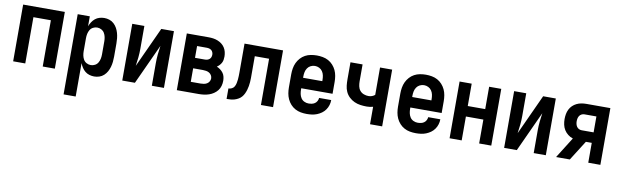

<svg xmlns="http://www.w3.org/2000/svg" viewBox="-46 -1023 5592 1733"><g transform="rotate(10 2750.0 -156.5)"><path d="M59 0V-520H441V0H330V-424H170V0Z M559 215V-520H670V-429Q678 -450 690 -468.5Q702 -487 719 -501Q736 -515 758 -521.5Q780 -528 802 -528Q826 -528 849 -520.5Q872 -513 890 -496.5Q908 -480 919.5 -459Q931 -438 937.5 -415Q944 -392 946.5 -368Q949 -344 949 -320V-200Q949 -176 946.5 -152Q944 -128 937.5 -105Q931 -82 919.5 -61Q908 -40 890 -23.5Q872 -7 849 0.5Q826 8 802 8Q780 8 758 1.5Q736 -5 719 -19Q702 -33 690 -51.5Q678 -70 670 -91V215ZM754 -88Q774 -88 792 -97.5Q810 -107 820 -124Q830 -141 834 -160.5Q838 -180 838 -200V-320Q838 -340 834 -359.5Q830 -379 820 -396Q810 -413 792 -422.5Q774 -432 754 -432Q734 -432 716 -422.5Q698 -413 688 -396Q678 -379 674 -359.5Q670 -340 670 -320V-200Q670 -180 674 -160.5Q678 -141 688 -124Q698 -107 716 -97.5Q734 -88 754 -88Z M1059 0V-520H1170V-312Q1170 -272 1166 -231.5Q1162 -191 1156 -152L1325 -520H1441V0H1330V-208Q1330 -248 1334 -288.5Q1338 -329 1344 -368L1175 0Z M1559 0V-520H1759Q1781 -520 1802 -517Q1823 -514 1843 -506Q1863 -498 1880 -485Q1897 -472 1908.5 -454Q1920 -436 1925 -415Q1930 -394 1930 -373Q1930 -358 1927.5 -343Q1925 -328 1918 -315Q1911 -302 1900.5 -291Q1890 -280 1878 -272Q1895 -265 1910.5 -253.5Q1926 -242 1937 -227Q1948 -212 1952.5 -193Q1957 -174 1957 -156Q1957 -132 1950.5 -108.5Q1944 -85 1929.5 -66.5Q1915 -48 1895 -34.5Q1875 -21 1852.5 -13.5Q1830 -6 1806.5 -3Q1783 0 1759 0ZM1670 -316H1759Q1771 -316 1782 -319Q1793 -322 1802 -329.5Q1811 -337 1815 -348Q1819 -359 1819 -371Q1819 -382 1814.5 -393Q1810 -404 1801.5 -411Q1793 -418 1782 -421Q1771 -424 1759 -424H1670ZM1670 -96H1759Q1774 -96 1789 -98.5Q1804 -101 1817 -108.5Q1830 -116 1838 -129.5Q1846 -143 1846 -158Q1846 -173 1838 -186.5Q1830 -200 1817 -207.5Q1804 -215 1789 -217.5Q1774 -220 1759 -220H1670Z M2015 0V-96Q2031 -96 2046.5 -104Q2062 -112 2069.5 -126.5Q2077 -141 2080.5 -157.5Q2084 -174 2085.5 -190.5Q2087 -207 2087.5 -223.5Q2088 -240 2088 -257V-520H2441V0H2330V-424H2199V-261Q2199 -242 2199 -223.5Q2199 -205 2197.5 -186.5Q2196 -168 2193 -149.5Q2190 -131 2184.5 -113Q2179 -95 2171 -78Q2163 -61 2151 -47Q2139 -33 2122.5 -23.5Q2106 -14 2088.5 -8.5Q2071 -3 2052 -1.5Q2033 0 2015 0Z M2750 8Q2722 8 2695 3Q2668 -2 2644 -15Q2620 -28 2601.5 -48.5Q2583 -69 2571.5 -94Q2560 -119 2555.5 -146Q2551 -173 2551 -200V-320Q2551 -347 2555.5 -374.5Q2560 -402 2571.5 -426.5Q2583 -451 2601.5 -471.5Q2620 -492 2644 -505Q2668 -518 2695.5 -523Q2723 -528 2750 -528Q2777 -528 2804.5 -523Q2832 -518 2856 -505Q2880 -492 2898.5 -471.5Q2917 -451 2928.5 -426.5Q2940 -402 2944.5 -374.5Q2949 -347 2949 -320V-212H2662V-200Q2662 -180 2666 -160Q2670 -140 2681 -123Q2692 -106 2711 -97Q2730 -88 2750 -88Q2765 -88 2780 -91Q2795 -94 2807.5 -102.5Q2820 -111 2827.5 -125Q2835 -139 2836 -154H2947Q2947 -130 2940 -107Q2933 -84 2919 -64Q2905 -44 2885.5 -30Q2866 -16 2843.5 -7Q2821 2 2797.5 5Q2774 8 2750 8ZM2662 -308H2838V-320Q2838 -340 2834 -360Q2830 -380 2818.5 -397Q2807 -414 2788.5 -423Q2770 -432 2750 -432Q2730 -432 2711.5 -423Q2693 -414 2681.5 -397Q2670 -380 2666 -360Q2662 -340 2662 -320Z M3330 0V-160Q3316 -156 3301.5 -154Q3287 -152 3272 -152Q3243 -152 3214 -156Q3185 -160 3158.5 -172Q3132 -184 3110.5 -204.5Q3089 -225 3077 -251.5Q3065 -278 3062 -307Q3059 -336 3059 -365V-520H3170V-365Q3170 -343 3174.5 -320.5Q3179 -298 3193 -281Q3207 -264 3228.5 -256Q3250 -248 3272 -248Q3288 -248 3303 -253.5Q3318 -259 3330 -269V-520H3441V0Z M3750 8Q3722 8 3695 3Q3668 -2 3644 -15Q3620 -28 3601.5 -48.5Q3583 -69 3571.5 -94Q3560 -119 3555.5 -146Q3551 -173 3551 -200V-320Q3551 -347 3555.5 -374.5Q3560 -402 3571.5 -426.5Q3583 -451 3601.5 -471.5Q3620 -492 3644 -505Q3668 -518 3695.5 -523Q3723 -528 3750 -528Q3777 -528 3804.5 -523Q3832 -518 3856 -505Q3880 -492 3898.5 -471.5Q3917 -451 3928.5 -426.5Q3940 -402 3944.5 -374.5Q3949 -347 3949 -320V-212H3662V-200Q3662 -180 3666 -160Q3670 -140 3681 -123Q3692 -106 3711 -97Q3730 -88 3750 -88Q3765 -88 3780 -91Q3795 -94 3807.5 -102.5Q3820 -111 3827.5 -125Q3835 -139 3836 -154H3947Q3947 -130 3940 -107Q3933 -84 3919 -64Q3905 -44 3885.5 -30Q3866 -16 3843.5 -7Q3821 2 3797.5 5Q3774 8 3750 8ZM3662 -308H3838V-320Q3838 -340 3834 -360Q3830 -380 3818.5 -397Q3807 -414 3788.5 -423Q3770 -432 3750 -432Q3730 -432 3711.5 -423Q3693 -414 3681.5 -397Q3670 -380 3666 -360Q3662 -340 3662 -320Z M4059 0V-520H4170V-315H4330V-520H4441V0H4330V-219H4170V0Z M4559 0V-520H4670V-312Q4670 -272 4666 -231.5Q4662 -191 4656 -152L4825 -520H4941V0H4830V-208Q4830 -248 4834 -288.5Q4838 -329 4844 -368L4675 0Z M5035 0 5155 -191Q5130 -199 5109.5 -215Q5089 -231 5075.5 -252.5Q5062 -274 5056.5 -299.5Q5051 -325 5051 -351Q5051 -374 5055 -396.5Q5059 -419 5069 -439.5Q5079 -460 5095.5 -476Q5112 -492 5132.5 -502Q5153 -512 5175.5 -516Q5198 -520 5221 -520H5441V0H5330V-182H5276L5161 0ZM5221 -278H5330V-424H5221Q5207 -424 5195 -418Q5183 -412 5175.5 -401.5Q5168 -391 5165 -377.5Q5162 -364 5162 -351Q5162 -338 5165 -325Q5168 -312 5175.5 -301Q5183 -290 5195 -284Q5207 -278 5221 -278Z"/></g></svg>

Font: Iosevka Fixed
Style: Bold
Weight: 700
Monospace: yes
Designer: Belleve Invis
Foundry: Belleve Invis
Version: Version 32.3.0